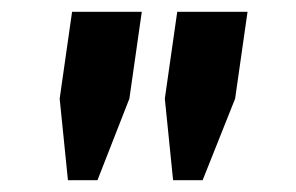

<svg xmlns="http://www.w3.org/2000/svg" viewBox="-20 -706 501 325"><path d="M199 -539 145 -401H95L81 -539L102 -686H220ZM378 -539 323 -401H273L259 -539L280 -686H399Z"/></svg>

Font: Chivo
Style: Bold Italic
Weight: 700
Italic angle: -8.05°
Designer: Hector Gatti
Foundry: Omnibus-Type
Version: Version 1.007